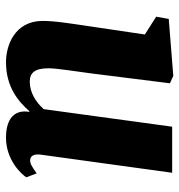

<svg xmlns="http://www.w3.org/2000/svg" viewBox="2 -610 618 663"><g transform="rotate(90 311.5 -279.0)"><path d="M52.7 -114.7C54.2 -20.5 136.7 9.8 195.3 9.8C281.2 9.8 331.5 -33.2 364.7 -71.3L366.7 -69.8C358.9 -22.9 386.2 9.8 456.1 9.8C533.7 9.8 583 -44.4 592.8 -60.5L579.1 -96.2C553.2 -77.6 545.4 -73.7 534.2 -73.7C519.5 -73.7 511.2 -85.4 514.6 -110.8L577.1 -564H418L357.4 -120.6C334.5 -94.7 301.3 -72.3 262.7 -72.3C231 -72.3 216.3 -90.8 216.3 -137.7C216.3 -166 227.1 -230.5 234.4 -287.6L268.1 -556.2L242.7 -567.9L45.9 -552.2L38.1 -508.8L99.6 -469.7L73.2 -291.5C64.5 -231 52.2 -160.6 52.7 -114.7Z"/></g></svg>

Font: Merriweather
Style: Heavy Italic
Weight: 900
Italic angle: -7.5°
Designer: Eben Sorkin
Foundry: Eben Sorkin
Version: Version 1.001